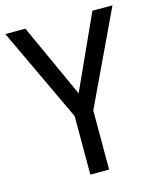

<svg xmlns="http://www.w3.org/2000/svg" viewBox="-108 -791 719 869"><g transform="rotate(-15 251.0 -357.0)"><path d="M251 -369 94 -714H0L207 -274V0H295V-277L502 -714H408Z"/></g></svg>

Font: Noto Sans Georgian SemiCondensed
Style: Regular
Weight: 400
Width: 4
Designer: Monotype Design Team, Akaki Razmadze
Foundry: Google LLC
Version: Version 2.005